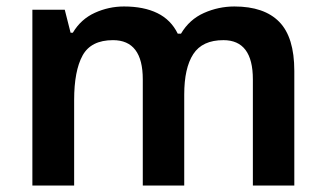

<svg xmlns="http://www.w3.org/2000/svg" viewBox="-20 -573 1006 593"><path d="M704 -553Q796 -553 842.5 -505.5Q889 -458 889 -354V0H761V-328Q761 -449 670 -449Q605 -449 577 -406Q549 -363 549 -281V0H421V-328Q421 -449 329 -449Q261 -449 235 -401.5Q209 -354 209 -264V0H80V-543H180L198 -472H205Q230 -514 273 -533.5Q316 -553 363 -553Q424 -553 466 -532.5Q508 -512 529 -469H539Q565 -513 610 -533Q655 -553 704 -553Z"/></svg>

Font: Noto Sans Nag Mundari SemiBold
Style: Regular
Weight: 600
Version: Version 1.000